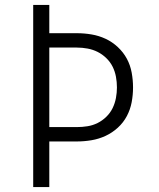

<svg xmlns="http://www.w3.org/2000/svg" viewBox="-20 -755 640 775"><path d="M114 0V-735H179V-621H290Q320 -621 349.5 -616Q379 -611 406 -598.5Q433 -586 455.5 -565Q478 -544 492 -518Q506 -492 511.5 -462Q517 -432 517 -402Q517 -372 511.5 -342.5Q506 -313 492 -286.5Q478 -260 455.5 -239.5Q433 -219 406 -206.5Q379 -194 349.5 -189Q320 -184 290 -184H179V0ZM179 -242H290Q312 -242 333.5 -245.5Q355 -249 374 -258.5Q393 -268 409 -283.5Q425 -299 434.5 -318.5Q444 -338 448 -359.5Q452 -381 452 -402Q452 -424 448 -445.5Q444 -467 434.5 -486Q425 -505 409 -520.5Q393 -536 374 -545.5Q355 -555 333.5 -559Q312 -563 290 -563H179Z"/></svg>

Font: Iosevka Aile Light
Style: Regular
Weight: 300
Designer: Belleve Invis
Foundry: Belleve Invis
Version: Version 27.3.5; ttfautohint (v1.8.4)